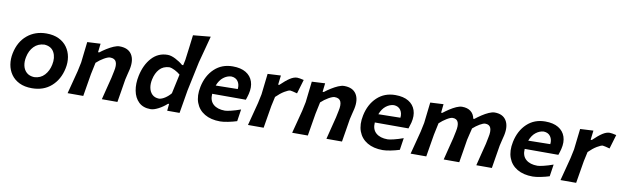

<svg xmlns="http://www.w3.org/2000/svg" viewBox="-46 -1257 5779 1780"><g transform="rotate(10 2843.5 -367.0)"><path d="M275.5 12.5Q206 12.5 157 -11.5Q108 -35.5 79.2 -76.5Q50.5 -117.5 42 -169Q33.5 -220.5 45 -276Q68 -387.5 142.5 -449.2Q217 -511 322.5 -511Q390 -511 439 -487.5Q488 -464 517.2 -423.2Q546.5 -382.5 555.5 -330.8Q564.5 -279 552.5 -223Q530 -115.5 457.5 -51.5Q385 12.5 275.5 12.5ZM279.5 -92.5Q339 -95.5 375.8 -135.8Q412.5 -176 424.5 -235.5Q439 -303.5 412.8 -352.8Q386.5 -402 321 -406Q261.5 -403 223.5 -364Q185.5 -325 173 -263Q163.5 -218.5 172 -180.5Q180.5 -142.5 207.2 -118.5Q234 -94.5 279.5 -92.5Z M610.5 0Q624.5 -54 637.8 -104.5Q651 -155 667 -217L685 -302Q690.5 -350 696 -399Q701.5 -448 707.5 -498L832 -504.5L822.5 -423H833.5Q859.5 -443.5 891.8 -463.8Q924 -484 955.2 -497.5Q986.5 -511 1010.5 -511Q1091.5 -511 1125 -459Q1158.5 -407 1139.5 -318.5Q1135 -297.5 1128 -271.8Q1121 -246 1115 -217Q1105 -155 1096.8 -104.5Q1088.5 -54 1079.5 0H933Q946.5 -54 959 -103.8Q971.5 -153.5 986 -210.5L999.5 -275Q1012.5 -332.5 999.5 -363.2Q986.5 -394 941.5 -394Q922 -394 885 -372.8Q848 -351.5 816.5 -322L793 -211Q783.5 -154 775.2 -104Q767 -54 758 0Z M1393 12.5Q1322.5 12.5 1281.2 -27.2Q1240 -67 1227.8 -132Q1215.5 -197 1231.5 -272.5Q1254 -379.5 1314 -445.2Q1374 -511 1463 -511Q1495.5 -511 1537.2 -489.8Q1579 -468.5 1610 -441.5H1621L1632 -493.5Q1640 -554 1647.5 -613.2Q1655 -672.5 1662 -730.5L1826.5 -746Q1811 -686.5 1794.2 -623.8Q1777.5 -561 1759.5 -493.5L1701 -217Q1690.5 -155 1682.2 -104.8Q1674 -54.5 1664.5 0H1548L1554.5 -65H1545Q1508 -31.5 1465.5 -9.5Q1423 12.5 1393 12.5ZM1453.5 -97Q1479.5 -99 1510 -119Q1540.5 -139 1563 -167L1602.5 -349.5Q1580.5 -368.5 1551 -383.5Q1521.5 -398.5 1498 -400.5Q1440 -397.5 1406.2 -359.8Q1372.5 -322 1360 -262.5Q1350.5 -219.5 1357.5 -182.2Q1364.5 -145 1388.5 -121.5Q1412.5 -98 1453.5 -97Z M2048 12.5Q1960.5 12.5 1901.5 -22.5Q1842.5 -57.5 1818.8 -121.5Q1795 -185.5 1813 -272Q1835.5 -380.5 1904.8 -445.5Q1974 -510.5 2076.5 -510.5Q2152.5 -510.5 2200.2 -481.8Q2248 -453 2265.2 -402Q2282.5 -351 2266 -284.5Q2258 -253.5 2248.5 -227H1931.5Q1926.5 -161.5 1965.5 -127.5Q2004.5 -93.5 2074.5 -93.5Q2091 -93.5 2132 -103.2Q2173 -113 2221 -130.5L2204 -17.5Q2167 -5.5 2122 3.5Q2077 12.5 2048 12.5ZM2078.5 -416Q2039.5 -414 2005 -387.2Q1970.5 -360.5 1950.5 -308L2157.5 -311.5Q2162.5 -354.5 2141.8 -384.2Q2121 -414 2078.5 -416Z M2308.5 0Q2322.5 -54 2335.8 -104.5Q2349 -155 2365 -217L2383 -302Q2388.5 -349.5 2394 -398.5Q2399.5 -447.5 2405.5 -498L2529.5 -504.5L2519 -416.5H2530Q2579 -464 2615.2 -487.5Q2651.5 -511 2682.5 -511Q2689 -511 2708.2 -508.2Q2727.5 -505.5 2745 -500.5L2705.5 -367.5Q2683 -373.5 2664.5 -378Q2646 -382.5 2639.5 -382.5Q2624 -382.5 2587.2 -360.8Q2550.5 -339 2510.5 -299.5L2491 -210.5Q2481.5 -153 2473.2 -103.5Q2465 -54 2456 0Z M2724.5 0Q2738.5 -54 2751.8 -104.5Q2765 -155 2781 -217L2799 -302Q2804.5 -350 2810 -399Q2815.5 -448 2821.5 -498L2946 -504.5L2936.5 -423H2947.5Q2973.5 -443.5 3005.8 -463.8Q3038 -484 3069.2 -497.5Q3100.5 -511 3124.5 -511Q3205.5 -511 3239 -459Q3272.5 -407 3253.5 -318.5Q3249 -297.5 3242 -271.8Q3235 -246 3229 -217Q3219 -155 3210.8 -104.5Q3202.5 -54 3193.5 0H3047Q3060.5 -54 3073 -103.8Q3085.5 -153.5 3100 -210.5L3113.5 -275Q3126.5 -332.5 3113.5 -363.2Q3100.5 -394 3055.5 -394Q3036 -394 2999 -372.8Q2962 -351.5 2930.5 -322L2907 -211Q2897.5 -154 2889.2 -104Q2881 -54 2872 0Z M3579 12.5Q3491.5 12.5 3432.5 -22.5Q3373.5 -57.5 3349.8 -121.5Q3326 -185.5 3344 -272Q3366.5 -380.5 3435.8 -445.5Q3505 -510.5 3607.5 -510.5Q3683.5 -510.5 3731.2 -481.8Q3779 -453 3796.2 -402Q3813.5 -351 3797 -284.5Q3789 -253.5 3779.5 -227H3462.5Q3457.5 -161.5 3496.5 -127.5Q3535.5 -93.5 3605.5 -93.5Q3622 -93.5 3663 -103.2Q3704 -113 3752 -130.5L3735 -17.5Q3698 -5.5 3653 3.5Q3608 12.5 3579 12.5ZM3609.5 -416Q3570.5 -414 3536 -387.2Q3501.5 -360.5 3481.5 -308L3688.5 -311.5Q3693.5 -354.5 3672.8 -384.2Q3652 -414 3609.5 -416Z M3839.5 0Q3853.5 -54 3866.8 -104.2Q3880 -154.5 3896 -217L3914 -302.5Q3919.5 -349.5 3925 -398.5Q3930.5 -447.5 3936.5 -498L4060.5 -504.5L4052 -423H4063Q4089 -443.5 4120 -463.8Q4151 -484 4181.2 -497.5Q4211.5 -511 4235 -511Q4285.5 -511 4316.2 -487.2Q4347 -463.5 4355.5 -419.5H4365Q4392.5 -441.5 4424.5 -462.5Q4456.5 -483.5 4487.5 -497.2Q4518.5 -511 4542 -511Q4618 -511 4650.8 -459Q4683.5 -407 4664.5 -318.5Q4660 -297.5 4653 -271.8Q4646 -246 4640 -217Q4629.5 -155 4621.5 -104.5Q4613.5 -54 4604.5 0H4458Q4471.5 -54.5 4484 -104.2Q4496.5 -154 4511 -210.5L4524 -275Q4537 -332.5 4525 -363.2Q4513 -394 4473 -394Q4455 -394 4422.5 -375Q4390 -356 4359.5 -328.5Q4358.5 -323.5 4357.5 -318.5Q4353 -297.5 4346 -271.8Q4339 -246 4333 -217Q4323 -155 4314.8 -104.2Q4306.5 -53.5 4297.5 0H4151Q4164.5 -54.5 4177 -103.8Q4189.5 -153 4204 -210.5L4217.5 -275Q4230.5 -332.5 4218.2 -363.2Q4206 -394 4166.5 -394Q4147.5 -394 4112.2 -372.8Q4077 -351.5 4045.5 -322L4022 -211Q4012.5 -154 4004.2 -104.2Q3996 -54.5 3987 0Z M4990 12.5Q4902.5 12.5 4843.5 -22.5Q4784.5 -57.5 4760.8 -121.5Q4737 -185.5 4755 -272Q4777.5 -380.5 4846.8 -445.5Q4916 -510.5 5018.5 -510.5Q5094.5 -510.5 5142.2 -481.8Q5190 -453 5207.2 -402Q5224.5 -351 5208 -284.5Q5200 -253.5 5190.5 -227H4873.5Q4868.5 -161.5 4907.5 -127.5Q4946.5 -93.5 5016.5 -93.5Q5033 -93.5 5074 -103.2Q5115 -113 5163 -130.5L5146 -17.5Q5109 -5.5 5064 3.5Q5019 12.5 4990 12.5ZM5020.5 -416Q4981.5 -414 4947 -387.2Q4912.5 -360.5 4892.5 -308L5099.5 -311.5Q5104.5 -354.5 5083.8 -384.2Q5063 -414 5020.5 -416Z M5250.5 0Q5264.5 -54 5277.8 -104.5Q5291 -155 5307 -217L5325 -302Q5330.5 -349.5 5336 -398.5Q5341.5 -447.5 5347.5 -498L5471.5 -504.5L5461 -416.5H5472Q5521 -464 5557.2 -487.5Q5593.5 -511 5624.5 -511Q5631 -511 5650.2 -508.2Q5669.5 -505.5 5687 -500.5L5647.5 -367.5Q5625 -373.5 5606.5 -378Q5588 -382.5 5581.5 -382.5Q5566 -382.5 5529.2 -360.8Q5492.5 -339 5452.5 -299.5L5433 -210.5Q5423.5 -153 5415.2 -103.5Q5407 -54 5398 0Z"/></g></svg>

Font: Commissioner Loud SemiBold
Style: Italic
Weight: 600
Italic angle: -12°
Designer: Kostas Bartsokas
Foundry: Kostas Bartsokas
Version: Version 1.000; ttfautohint (v1.8.3)